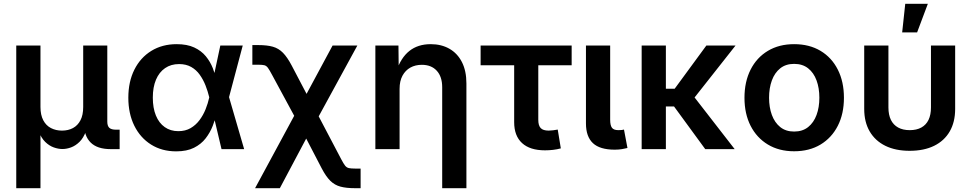

<svg xmlns="http://www.w3.org/2000/svg" viewBox="-20 -779 5075 1003"><path d="M64.9 204.1V-541H191.4V-220.2Q191.4 -178.2 206.1 -150.6Q220.7 -123 246.3 -109.9Q272 -96.7 303.7 -96.7Q336.4 -96.7 361.3 -110.1Q386.2 -123.5 400.4 -150.9Q414.6 -178.2 414.6 -220.2V-541H540.5V-144Q540.5 -121.1 551 -111.3Q561.5 -101.6 585.4 -101.6H605V0H558.1Q488.3 0 453.6 -34.4Q418.9 -68.8 418.9 -133.8V-183.1H441.9Q441.9 -128.9 429 -93.5Q416 -58.1 395.3 -37.8Q374.5 -17.6 351.1 -9Q327.6 -0.5 306.2 -0.5Q284.7 -0.5 260.7 -9Q236.8 -17.6 216.1 -37.8Q195.3 -58.1 182.1 -93.5Q168.9 -128.9 168.9 -183.1H191.4V204.1Z M900.4 11.7Q825.7 11.7 769.3 -23.7Q712.9 -59.1 681.6 -122.3Q650.4 -185.5 650.4 -268.6Q650.4 -352.1 681.9 -415Q713.4 -478 770.5 -513.2Q827.6 -548.3 902.8 -548.3Q957.5 -548.3 994.6 -531Q1031.7 -513.7 1055.2 -485.1Q1078.6 -456.5 1091.8 -422.6Q1105 -388.7 1111.8 -356H1151.9L1175.8 -273.9L1255.4 0H1137.2L1072.8 -272Q1065.4 -302.7 1053.5 -333Q1041.5 -363.3 1023.4 -388.7Q1005.4 -414.1 978.8 -429.2Q952.1 -444.3 915.5 -444.3Q873 -444.3 842.3 -423.1Q811.5 -401.9 794.9 -362.8Q778.3 -323.7 778.3 -269Q778.3 -214.8 794.4 -175.5Q810.5 -136.2 840.6 -115Q870.6 -93.8 911.6 -93.8Q948.2 -93.8 975.6 -109.6Q1002.9 -125.5 1022.2 -151.4Q1041.5 -177.2 1054 -208.3Q1066.4 -239.3 1072.8 -269L1130.9 -541H1248L1175.8 -269L1151.4 -189.5H1112.8Q1105 -156.7 1091.3 -121.6Q1077.6 -86.4 1054.2 -56.2Q1030.8 -25.9 993.4 -7.1Q956.1 11.7 900.4 11.7Z M1312.5 204.1 1555.2 -245.1H1606L1762.2 52.2Q1774.4 75.7 1782.7 86.2Q1791 96.7 1802.5 99.1Q1814 101.6 1834.5 101.6H1863.8V204.1H1834.5Q1789.1 204.1 1758.8 196Q1728.5 188 1705.8 165.8Q1683.1 143.6 1660.6 100.6L1579.6 -55.2L1441.9 204.1ZM1549.8 -113.3 1401.4 -387.7Q1387.7 -413.6 1379.6 -424.6Q1371.6 -435.5 1361.1 -438.2Q1350.6 -440.9 1329.6 -440.9H1298.3V-543.5H1329.6Q1375.5 -543.5 1405.5 -534.9Q1435.5 -526.4 1458.3 -503.2Q1481 -480 1503.9 -436.5L1581.5 -288.6L1717.3 -541H1846.7L1613.3 -113.3Z M2067.4 -314.9V0H1940.9V-541H2061.5L2063 -406.7H2050.8Q2073.7 -477.1 2118.4 -512.7Q2163.1 -548.3 2230 -548.3Q2285.6 -548.3 2327.6 -524.4Q2369.6 -500.5 2393.1 -454.6Q2416.5 -408.7 2416.5 -342.8V204.1H2290V-323.2Q2290 -378.4 2261.7 -409.4Q2233.4 -440.4 2183.6 -440.4Q2149.9 -440.4 2123.8 -426Q2097.7 -411.6 2082.5 -383.5Q2067.4 -355.5 2067.4 -314.9Z M2827.1 6.3Q2748.5 6.3 2707.3 -31.5Q2666 -69.3 2666 -140.6V-438H2490.7V-541H2966.3V-438H2792V-152.8Q2792 -123.5 2804.4 -110.1Q2816.9 -96.7 2846.2 -96.7Q2855.5 -96.7 2869.6 -98.4Q2883.8 -100.1 2893.6 -102.1L2909.7 -3.9Q2890.1 1.5 2868.9 3.9Q2847.7 6.3 2827.1 6.3Z M3191.4 2.9Q3113.8 2.9 3077.4 -31.2Q3041 -65.4 3041 -134.3V-541H3167.5V-153.8Q3167.5 -124 3176.8 -111.6Q3186 -99.1 3210.4 -99.1Q3221.7 -99.1 3228.3 -99.9Q3234.9 -100.6 3239.7 -102.1L3257.8 -5.9Q3246.6 -2.9 3229.2 0Q3211.9 2.9 3191.4 2.9Z M3458.5 -541V0H3332V-541ZM3822.3 -541 3571.3 -222.7H3423.8L3422.9 -315.4H3504.4L3669.9 -541ZM3664.1 0 3498 -227.1 3587.9 -296.4 3817.9 0Z M4128.4 11.2Q4049.8 11.2 3991.5 -23.9Q3933.1 -59.1 3901.1 -121.8Q3869.1 -184.6 3869.1 -268.1Q3869.1 -352.1 3901.1 -415.3Q3933.1 -478.5 3991.5 -513.4Q4049.8 -548.3 4128.4 -548.3Q4208 -548.3 4266.4 -513.4Q4324.7 -478.5 4356.7 -415.3Q4388.7 -352.1 4388.7 -268.1Q4388.7 -184.6 4356.7 -121.8Q4324.7 -59.1 4266.4 -23.9Q4208 11.2 4128.4 11.2ZM4128.4 -91.8Q4172.4 -91.8 4201.7 -115.2Q4231 -138.7 4245.6 -178.5Q4260.3 -218.3 4260.3 -268.6Q4260.3 -318.8 4245.6 -358.9Q4231 -398.9 4201.7 -422.1Q4172.4 -445.3 4128.4 -445.3Q4085 -445.3 4055.9 -422.1Q4026.9 -398.9 4012.2 -358.9Q3997.6 -318.8 3997.6 -268.6Q3997.6 -218.3 4012.2 -178.5Q4026.9 -138.7 4055.9 -115.2Q4085 -91.8 4128.4 -91.8Z M4731.9 8.8Q4658.2 8.8 4605 -17.3Q4551.8 -43.5 4523.2 -92.5Q4494.6 -141.6 4494.6 -210V-541H4621.1V-217.8Q4621.1 -179.2 4634 -152.8Q4647 -126.5 4671.9 -112.8Q4696.8 -99.1 4732.4 -99.1Q4768.1 -99.1 4793 -112.8Q4817.9 -126.5 4830.6 -152.8Q4843.3 -179.2 4843.3 -217.8V-541H4969.7V-210Q4969.7 -141.6 4941.4 -92.5Q4913.1 -43.5 4859.9 -17.3Q4806.6 8.8 4731.9 8.8ZM4692.9 -609.9 4709 -759.3H4827.1L4771 -609.9Z"/></svg>

Font: Inter 17pt SemiBold
Style: Regular
Weight: 600
Version: Version 4.001;git-66647c0bb